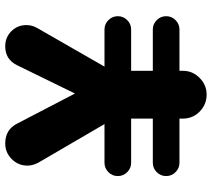

<svg xmlns="http://www.w3.org/2000/svg" viewBox="-58 -745 811 735"><g transform="rotate(-90 347.5 -377.5)"><path d="M353 8Q315 8 288 -18.5Q261 -45 261 -83V-96H92Q71 -96 56 -111Q41 -126 41 -147Q41 -168 56 -183Q71 -198 92 -198H261V-281H92Q71 -281 56 -296Q41 -311 41 -332Q41 -353 56 -368Q71 -383 92 -383H240L93 -635Q81 -657 81 -678Q81 -713 106 -738Q131 -763 166 -763Q219 -763 242 -717L357 -496L465 -717Q487 -763 538 -763Q572 -763 595.5 -739.5Q619 -716 619 -682Q619 -660 608 -641L460 -383H602Q623 -383 638 -368Q653 -353 653 -332Q653 -311 638 -296Q623 -281 602 -281H444V-198H602Q623 -198 638 -183Q653 -168 653 -147Q653 -126 638 -111Q623 -96 602 -96H444V-83Q444 -46 417 -19Q390 8 353 8Z"/></g></svg>

Font: Jellee Roman
Style: Regular
Weight: 400
Designer: Alfredo Marco Pradil
Foundry: Alfredo Marco Pradil
Version: Version 1.016;PS 001.016;hotconv 1.0.88;makeotf.lib2.5.64775